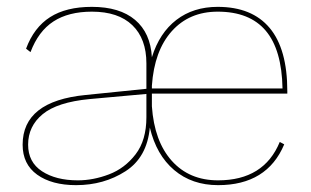

<svg xmlns="http://www.w3.org/2000/svg" viewBox="-20 -530 906 560"><path d="M423 -257V-220Q430 -118 481 -61Q532 -4 616 -4Q750 -4 796 -116L809 -109Q759 10 616 10Q540 10 488 -34Q436 -78 417 -158Q409 -71 346 -30.5Q283 10 202 10Q131 10 88.5 -20.5Q46 -51 46 -108Q46 -235 230 -253L407 -271V-345Q407 -417 366 -456.5Q325 -496 248 -496Q180 -496 136 -467.5Q92 -439 69 -378L56 -388Q79 -450 126 -480Q173 -510 248 -510Q329 -510 374 -472Q419 -434 423 -363Q445 -434 494.5 -472Q544 -510 615 -510Q715 -510 766.5 -448.5Q818 -387 818 -264V-257ZM423 -280V-272H804Q802 -385 755 -440.5Q708 -496 615 -496Q532 -496 481 -439Q430 -382 423 -280ZM407 -188V-256L241 -241Q147 -232 104.5 -197Q62 -162 62 -108Q62 -57 102.5 -30.5Q143 -4 207 -4Q252 -4 298 -21.5Q344 -39 375.5 -80Q407 -121 407 -188Z"/></svg>

Font: Work Sans Hairline
Style: Regular
Weight: 400
Designer: Wei Huang
Foundry: Wei Huang
Version: Version 1.032